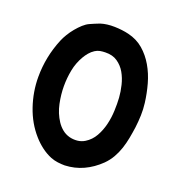

<svg xmlns="http://www.w3.org/2000/svg" viewBox="-129 -741 871 932"><g transform="rotate(20 306.0 -274.5)"><path d="M307 83Q289 83 270.5 80.5Q252 78 234 71Q207 60 182.5 41.5Q158 23 138 0Q90 -54 65 -127.5Q40 -201 40 -277Q40 -381 80 -478Q87 -495 98.5 -514Q110 -533 124.5 -550.5Q139 -568 154.5 -582Q170 -596 186 -603Q208 -613 234 -623Q266 -633 306 -632Q346 -631 379 -623Q425 -612 458 -583.5Q491 -555 514 -515.5Q537 -476 550 -429.5Q563 -383 569 -335Q573 -303 572 -271.5Q571 -240 567 -208Q563 -179 557.5 -150Q552 -121 543 -94Q534 -67 520 -42.5Q506 -18 485 3Q447 40 402.5 60.5Q358 81 307 83ZM306 -500Q292 -500 278.5 -497.5Q265 -495 253 -487Q239 -478 228 -465Q217 -452 209 -438Q188 -402 180 -361Q172 -320 172 -278Q172 -235 181.5 -189Q191 -143 216 -105Q228 -87 244.5 -73.5Q261 -60 283 -54Q303 -49 323.5 -51Q344 -53 362 -64Q391 -82 408 -112Q425 -142 433.5 -177Q442 -212 443.5 -249Q445 -286 443 -316Q441 -346 433 -379Q425 -412 409.5 -439Q394 -466 368.5 -483.5Q343 -501 306 -500Z"/></g></svg>

Font: BM JUA 
Style: Regular
Weight: 400
Designer: BONGJIN KIM, JAEHYUN KEUM, JUHEE TAE
Foundry: WOOWA BROTHERS Corporation.
Version: Version 1.000